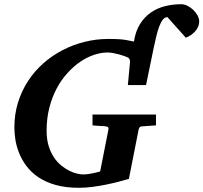

<svg xmlns="http://www.w3.org/2000/svg" viewBox="-20 -871 961 907"><path d="M920.9 -770Q920.9 -755.9 915.3 -743.7Q909.7 -731.4 900.4 -721.4Q891.1 -711.4 879.9 -704.1Q868.7 -696.8 857.9 -692.9L771 -790Q758.3 -790 748.8 -777.6Q739.3 -765.1 731.7 -744.6Q724.1 -724.1 718 -698Q711.9 -671.9 706.1 -645L669.9 -469.2H584L594.2 -578.1Q595.2 -584 591.8 -591.3Q588.4 -598.6 580.1 -601.1Q575.7 -603 565.2 -606.9Q554.7 -610.8 541.5 -614.3Q528.3 -617.7 513.9 -620.4Q499.5 -623 487.8 -623Q457 -623 423.8 -611.8Q390.6 -600.6 358.6 -578.9Q326.7 -557.1 297.9 -525.1Q269 -493.2 247.3 -452.1Q225.6 -411.1 212.9 -361.3Q200.2 -311.5 200.2 -253.9Q200.2 -212.9 209.7 -181.9Q219.2 -150.9 234.6 -127.9Q250 -105 269.3 -89.4Q288.6 -73.7 307.9 -64.2Q327.1 -54.7 344.2 -50.8Q361.3 -46.9 373 -46.9Q382.8 -46.9 394 -48.3Q405.3 -49.8 416 -52Q426.8 -54.2 436.5 -56.6Q446.3 -59.1 453.1 -61L492.2 -258.8Q493.7 -268.1 489.3 -271Q484.9 -273.9 473.1 -274.9Q464.4 -274.9 455.1 -275.9Q446.8 -276.4 436.8 -277.1Q426.8 -277.8 417 -278.8V-330.1H716.8V-278.8L648.9 -273.9Q642.1 -272.9 639.4 -269.3Q636.7 -265.6 634.8 -258.8L588.9 -25.9Q567.9 -20 540.5 -12.7Q513.2 -5.4 481.9 1Q450.7 7.3 417.7 11.7Q384.8 16.1 353 16.1Q289.1 16.1 241.7 2.4Q194.3 -11.2 160.6 -34.2Q127 -57.1 105 -86.7Q83 -116.2 70.3 -147.9Q57.6 -179.7 52.7 -211.2Q47.9 -242.7 47.9 -269Q47.9 -331.1 64.9 -386.2Q82 -441.4 112.3 -488Q142.6 -534.7 184.3 -571.5Q226.1 -608.4 275.4 -634Q324.7 -659.7 379.6 -673.3Q434.6 -687 491.2 -687Q505.9 -687 518.8 -686.8Q531.7 -686.5 545.9 -685.5Q560.1 -684.6 576.2 -681.9Q592.3 -679.2 612.8 -674.8Q620.1 -723.1 641.1 -756.8Q662.1 -790.5 692.1 -811.5Q722.2 -832.5 759.3 -841.8Q796.4 -851.1 835.9 -851.1Q850.6 -851.1 865.7 -843.5Q880.9 -835.9 893.1 -824.2Q905.3 -812.5 913.1 -798.1Q920.9 -783.7 920.9 -770Z"/></svg>

Font: Charis SIL
Style: Bold Italic
Weight: 700
Italic angle: -11°
Foundry: SIL International
Version: Version 4.112